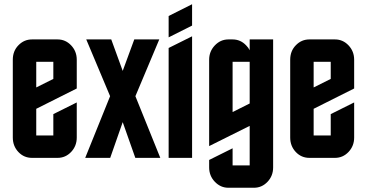

<svg xmlns="http://www.w3.org/2000/svg" viewBox="-20 -740 1720 900"><path d="M40 -460Q40 -501 66.4 -527.8Q92.8 -555.2 129.9 -555.2H250Q287.1 -555.2 313.5 -527.3Q339.8 -499.5 339.8 -460V-325.2L149.9 -230V-105H230V-205.1L339.8 -259.8V-95.2Q339.8 -55.7 313.5 -27.8Q287.1 0 250 0H129.9Q92.3 0 66.4 -27.3Q40 -55.2 40 -95.2ZM230 -370.1V-450.2H149.9V-330.1Z M731.4 0H614.3L555.2 -167.5L496.6 0H379.4L496.1 -289.1L384.3 -555.2H501.5L555.2 -407.7L609.4 -555.2H726.6L614.7 -289.1Z M770.5 -665 880.4 -720.2V-620.1L770.5 -564.9ZM770.5 0V-515.1L880.4 -569.8V0Z M1070.3 -214.8 1150.4 -254.9V-450.2H1070.3ZM1260.3 44.9Q1260.3 84.5 1233.9 112.3Q1207.5 140.1 1170.4 140.1H1050.3Q1013.7 140.1 986.8 111.8Q960.4 84 960.4 44.9V9.8L1070.3 -44.9V35.2H1150.4V-149.9L960.4 -55.2V-460Q960.4 -499 986.8 -526.9Q1013.7 -555.2 1050.3 -555.2H1070.3Q1107.4 -555.2 1133.8 -527.3Q1144.5 -516.6 1150.4 -504.4V-555.2H1260.3Z M1340.3 -460Q1340.3 -501 1366.7 -527.8Q1393.1 -555.2 1430.2 -555.2H1550.3Q1587.4 -555.2 1613.8 -527.3Q1640.1 -499.5 1640.1 -460V-325.2L1450.2 -230V-105H1530.3V-205.1L1640.1 -259.8V-95.2Q1640.1 -55.7 1613.8 -27.8Q1587.4 0 1550.3 0H1430.2Q1392.6 0 1366.7 -27.3Q1340.3 -55.2 1340.3 -95.2ZM1530.3 -370.1V-450.2H1450.2V-330.1Z"/></svg>

Font: Horta
Style: Regular
Weight: 600
Width: 3
Version: Version 0.11